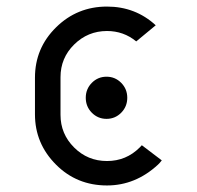

<svg xmlns="http://www.w3.org/2000/svg" viewBox="-20 -567 602 587"><path d="M260.7 -222.4Q242.2 -241.2 242.2 -268.1Q242.2 -294.9 260.7 -313.7Q279.3 -332.5 305.7 -332.5Q332 -332.5 350.6 -313.7Q369.1 -294.9 369.1 -268.1Q369.1 -241.2 350.6 -222.4Q332 -203.6 305.7 -203.6Q279.3 -203.6 260.7 -222.4ZM396.5 -440.4Q357.9 -472.2 307.1 -472.2Q248.5 -472.2 206.5 -430.7Q165 -389.6 165 -331.1V-215.8Q165 -157.7 206.5 -116.2Q248 -74.7 307.1 -74.7Q365.7 -74.7 407.2 -116.2Q411.1 -120.1 413.6 -123L474.6 -76.7Q467.8 -67.9 462.9 -63.5Q394 0 307.1 0Q214.8 0 151.4 -63.5Q86.9 -127.9 86.9 -217.3V-329.6Q86.9 -419.9 151.4 -483.4Q215.8 -546.9 307.1 -546.9Q394 -546.9 456.1 -489.7Z"/></svg>

Font: NovaMono
Style: Regular
Weight: 400
Monospace: yes
Version: Version 1.2